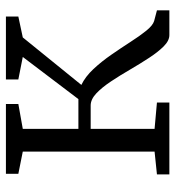

<svg xmlns="http://www.w3.org/2000/svg" viewBox="8 -600 592 649"><g transform="rotate(-90 304.5 -276.0)"><path d="M39 0V-42L116 -50V-495.5L41 -510.5V-552.5H277V-510.5L193 -495.5V-307.5H293.5L436 -495.5L360 -510.5V-552.5H572.5V-510.5L502 -495.5L341.5 -297.5Q369.5 -284 395 -256.8Q420.5 -229.5 443.5 -196.2Q466.5 -163 486.8 -131.5Q507 -100 524.8 -78Q542.5 -56 557.5 -51.5L593.5 -42V0H510Q491 0 471.8 -19.2Q452.5 -38.5 432.8 -68.8Q413 -99 393.2 -133Q373.5 -167 353.2 -197.5Q333 -228 312.8 -247Q292.5 -266 272 -266H193V-50L282 -42V0Z"/></g></svg>

Font: Merriweather 24pt Light
Style: Regular
Weight: 300
Designer: Eben Sorkin
Foundry: Eben Sorkin
Version: Version 2.100